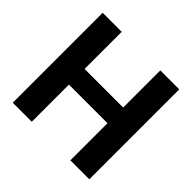

<svg xmlns="http://www.w3.org/2000/svg" viewBox="-176 -913 1098 1098"><g transform="rotate(45 373.0 -363.5)"><path d="M63.2 0V-727.3H217V-427.2H529.1V-727.3H682.5V0H529.1V-300.4H217V0Z"/></g></svg>

Font: Inter Zeller
Style: Bold
Weight: 700
Designer: Rasmus Andersson; Joe Bland
Foundry: zeller
Version: Version 3.015;git-dec3a8cb1